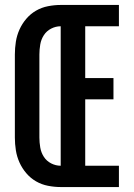

<svg xmlns="http://www.w3.org/2000/svg" viewBox="-20 -755 540 775"><path d="M225 0Q200 0 174 -5Q148 -10 125.5 -23Q103 -36 86 -56Q69 -76 58.5 -99.5Q48 -123 44 -148.5Q40 -174 40 -200V-535Q40 -561 44 -586.5Q48 -612 58.5 -635.5Q69 -659 86 -679Q103 -699 125.5 -712Q148 -725 174 -730Q200 -735 225 -735H460V-649H324V-440H438V-354H324V-86H460V0ZM225 -86V-649Q205 -649 186.5 -639.5Q168 -630 157 -613Q146 -596 142.5 -575.5Q139 -555 139 -535V-200Q139 -180 142.5 -159.5Q146 -139 157 -122Q168 -105 186.5 -95.5Q205 -86 225 -86Z"/></svg>

Font: Iosevka SS18 Semibold
Style: Regular
Weight: 600
Monospace: yes
Designer: Belleve Invis
Foundry: Belleve Invis
Version: Version 25.1.1; ttfautohint (v1.8.4)